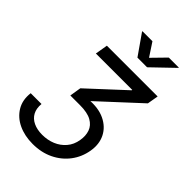

<svg xmlns="http://www.w3.org/2000/svg" viewBox="-276 -855 1161 1161"><g transform="rotate(45 305.0 -274.0)"><path d="M238.3 202.1Q169.4 202.1 115.7 176.8Q62 151.4 33.7 104.2Q5.4 57.1 13.2 -6.8H105.5Q101.6 34.2 116.9 63Q132.3 91.8 164.1 106.9Q195.8 122.1 240.2 122.1Q285.6 122.1 324.7 106Q363.8 89.8 390.6 58.3Q417.5 26.9 424.8 -18.1Q432.1 -59.6 420.4 -93.3Q408.7 -127 373.8 -146.7Q338.9 -166.5 274.4 -166.5H192.4L204.1 -239.7L432.6 -451.2L433.1 -455.1H122.1L135.7 -535.6H569.8L557.6 -464.4L282.7 -210.4L285.2 -227.1Q365.7 -234.4 420.9 -208Q476.1 -181.6 501 -131.8Q525.9 -82 515.1 -18.1Q504.4 45.9 466.8 95.7Q429.2 145.5 370.6 173.8Q312 202.1 238.3 202.1ZM311.5 -749.5 367.7 -664.1 451.2 -749.5H537.6L536.6 -746.6L399.9 -615.2H317.4L225.6 -746.6L226.1 -749.5Z"/></g></svg>

Font: Inter 20pt
Style: Italic
Weight: 400
Italic angle: -9.3988°
Version: Version 4.001;git-66647c0bb